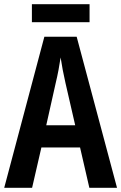

<svg xmlns="http://www.w3.org/2000/svg" viewBox="-20 -889 574 909"><path d="M403 0 359 -191H176L132 0H0L190 -715H343L534 0ZM336 -296 290 -496Q283 -526 277 -558Q271 -590 267 -617Q263 -589 257 -557.5Q251 -526 244 -497L199 -296ZM404 -869V-784H131V-869Z"/></svg>

Font: Avrile Sans Condensed SemiBold
Style: Regular
Weight: 600
Width: 3
Designer: Monotype Design Team
Foundry: Monotype Imaging Inc.
Version: Version 2.001;September 10, 2019;FontCreator 11.5.0.2425 64-